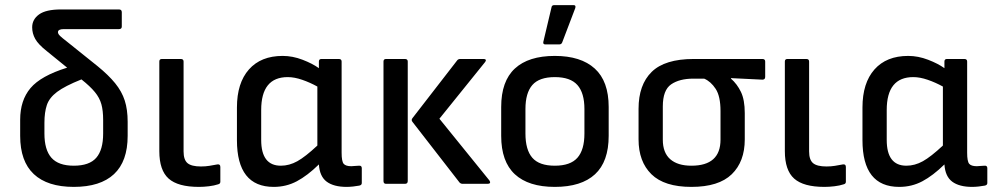

<svg xmlns="http://www.w3.org/2000/svg" viewBox="-20 -720 3891 752"><path d="M269 12Q166 12 112.5 -38Q59 -88 59 -188V-251Q59 -327 99.5 -375Q140 -423 243 -455L163 -520Q130 -546 118 -567.5Q106 -589 106 -613Q106 -644 133 -663.5Q160 -683 219 -683H446Q457 -683 457 -672V-616Q457 -606 446 -606H230Q207 -606 207 -594Q207 -587 215.5 -579Q224 -571 241 -558L362 -461Q405 -426 431 -394Q457 -362 468.5 -326.5Q480 -291 480 -243V-188Q480 -88 426.5 -38Q373 12 269 12ZM154 -197Q154 -133 181.5 -102Q209 -71 269 -71Q330 -71 357 -102Q384 -133 384 -197V-250Q384 -287 377 -312Q370 -337 351.5 -359.5Q333 -382 299 -409Q234 -383 203.5 -360Q173 -337 163.5 -308.5Q154 -280 154 -239Z M759 12Q677 12 640.5 -20.5Q604 -53 604 -128V-479Q604 -489 614 -489H688Q699 -489 699 -479V-127Q699 -94 714.5 -81Q730 -68 767 -68Q785 -68 800 -70.5Q815 -73 831 -76Q843 -78 843 -66V-8Q843 0 834 2Q819 7 798.5 9.5Q778 12 759 12Z M1052 12Q908 12 908 -171V-299Q908 -395 955 -448Q1002 -501 1087 -501Q1126 -501 1165 -486Q1204 -471 1229 -453V-479Q1229 -489 1239 -489H1307Q1318 -489 1318 -479V-122Q1318 -88 1326 -78.5Q1334 -69 1356 -69Q1362 -69 1370 -70Q1378 -71 1386 -71Q1397 -72 1397 -61V-3Q1397 5 1387 7Q1377 9 1363 10.5Q1349 12 1338 12Q1287 12 1259.5 -8.5Q1232 -29 1229 -76Q1184 -32 1142.5 -10Q1101 12 1052 12ZM1003 -172Q1003 -71 1080 -71Q1113 -71 1144.5 -88.5Q1176 -106 1223 -150V-381Q1194 -397 1163.5 -407.5Q1133 -418 1107 -418Q1003 -418 1003 -289Z M1792 0Q1785 0 1780 -5L1596 -242Q1589 -250 1596 -258L1771 -484Q1775 -489 1783 -489H1875Q1881 -489 1882.5 -485.5Q1884 -482 1880 -477L1701 -255L1897 -13Q1901 -7 1899 -3.5Q1897 0 1890 0ZM1492 0Q1482 0 1482 -11V-479Q1482 -489 1492 -489H1566Q1577 -489 1577 -479V-11Q1577 0 1566 0Z M2153 12Q2050 12 1996.5 -37.5Q1943 -87 1943 -188V-301Q1943 -402 1996.5 -451.5Q2050 -501 2153 -501Q2255 -501 2309.5 -451.5Q2364 -402 2364 -301V-188Q2364 -87 2310.5 -37.5Q2257 12 2153 12ZM2153 -71Q2214 -71 2241.5 -102Q2269 -133 2269 -197V-293Q2269 -356 2241.5 -387Q2214 -418 2153 -418Q2092 -418 2065 -387Q2038 -356 2038 -293V-197Q2038 -133 2065 -102Q2092 -71 2153 -71ZM2116 -546Q2106 -546 2108 -556L2140 -691Q2141 -700 2151 -700H2226Q2237 -700 2233 -688L2182 -554Q2179 -546 2170 -546Z M2688 12Q2582 12 2531.5 -37.5Q2481 -87 2481 -174V-294Q2481 -388 2532.5 -438.5Q2584 -489 2697 -489H2966Q2977 -489 2977 -479V-419Q2977 -408 2966 -408L2843 -414V-412Q2867 -391 2882 -360Q2897 -329 2897 -277V-174Q2897 -87 2846 -37.5Q2795 12 2688 12ZM2688 -71Q2802 -71 2802 -173V-285Q2802 -343 2783 -372Q2764 -401 2738 -412H2696Q2641 -412 2608.5 -389.5Q2576 -367 2576 -303V-173Q2576 -122 2605 -96.5Q2634 -71 2688 -71Z M3209 12Q3127 12 3090.5 -20.5Q3054 -53 3054 -128V-479Q3054 -489 3064 -489H3138Q3149 -489 3149 -479V-127Q3149 -94 3164.5 -81Q3180 -68 3217 -68Q3235 -68 3250 -70.5Q3265 -73 3281 -76Q3293 -78 3293 -66V-8Q3293 0 3284 2Q3269 7 3248.5 9.5Q3228 12 3209 12Z M3502 12Q3358 12 3358 -171V-299Q3358 -395 3405 -448Q3452 -501 3537 -501Q3576 -501 3615 -486Q3654 -471 3679 -453V-479Q3679 -489 3689 -489H3757Q3768 -489 3768 -479V-122Q3768 -88 3776 -78.5Q3784 -69 3806 -69Q3812 -69 3820 -70Q3828 -71 3836 -71Q3847 -72 3847 -61V-3Q3847 5 3837 7Q3827 9 3813 10.5Q3799 12 3788 12Q3737 12 3709.5 -8.5Q3682 -29 3679 -76Q3634 -32 3592.5 -10Q3551 12 3502 12ZM3453 -172Q3453 -71 3530 -71Q3563 -71 3594.5 -88.5Q3626 -106 3673 -150V-381Q3644 -397 3613.5 -407.5Q3583 -418 3557 -418Q3453 -418 3453 -289Z"/></svg>

Font: Sofia Sans Medium
Style: Regular
Weight: 500
Designer: Botio Nikoltchev, Ani Petrova
Foundry: lettersoup
Version: Version 4.101; ttfautohint (v1.8.4.7-5d5b)